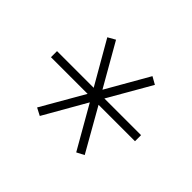

<svg xmlns="http://www.w3.org/2000/svg" viewBox="-97 -849 559 559"><g transform="rotate(-45 182.5 -569.0)"><path d="M340 -644 327 -667 195 -591V-742H170V-591L38 -667L26 -644L157 -569L26 -494L38 -471L170 -546V-396H195V-547L327 -471L340 -494L209 -569Z"/></g></svg>

Font: Chess Sans ExtraLight
Style: Regular
Weight: 275
Designer: Wolf Bōese
Foundry: Wolf Bōese
Version: Version 7.223;Glyphs 3.3 (3306)